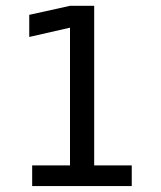

<svg xmlns="http://www.w3.org/2000/svg" viewBox="-20 -624 540 644"><path d="M87.9 -69.3H214.8V-531.2L78.1 -500V-574.2L214.8 -604.5H295.9V-69.3H421.9V0H87.9Z"/></svg>

Font: BabelStone Xiangqi
Style: Regular
Weight: 400
Designer: Andrew West
Foundry: BabelStone
Version: Version 11.000 June 09, 2018